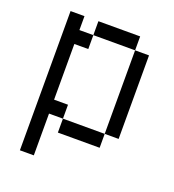

<svg xmlns="http://www.w3.org/2000/svg" viewBox="-117 -592 735 810"><g transform="rotate(20 250.0 -187.5)"><path d="M62.5 -500Q62.5 -500 62.5 125H125V-62.5H187.5V0H375V-62.5H187.5V-125H125Q125 -125 125 -375H187.5V-437.5H125V-500ZM375 -62.5H437.5Q437.5 -62.5 437.5 -437.5H375Q375 -437.5 375 -62.5ZM187.5 -437.5H375V-500H187.5Z"/></g></svg>

Font: Unifont
Style: Regular
Weight: 500
Version: Version 15.1.04